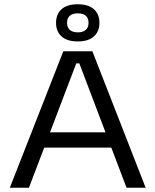

<svg xmlns="http://www.w3.org/2000/svg" viewBox="-20 -879 728 899"><path d="M26 0 276.5 -639H412.5L662 0H572.5L351.5 -582H337L115.5 0ZM167 -188V-259.5H520.5V-188ZM242.5 -771V-773Q242.5 -812.5 268.2 -835.8Q294 -859 344 -859Q394 -859 419.8 -835.8Q445.5 -812.5 445.5 -773V-771Q445.5 -732 419.8 -708.5Q394 -685 344 -685Q294 -685 268.2 -708.5Q242.5 -732 242.5 -771ZM294 -771.5Q294 -750.5 307 -739Q320 -727.5 344.5 -727.5Q368.5 -727.5 381.5 -739Q394.5 -750.5 394.5 -771.5V-773Q394.5 -794 381.8 -805.2Q369 -816.5 344 -816.5Q320 -816.5 307 -805.2Q294 -794 294 -773Z"/></svg>

Font: Anek Gujarati SemiExpanded
Style: Regular
Weight: 400
Width: 6
Designer: Mrunmayee Ghaisas (Gujarati), Yesha Goshar (Latin)
Foundry: Ek Type
Version: Version 1.003